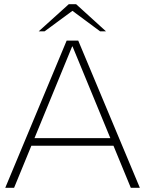

<svg xmlns="http://www.w3.org/2000/svg" viewBox="-20 -893 690 913"><path d="M5 0 297 -700H352L645 0H602L325 -672H323L47 0ZM115 -200V-236H530V-200ZM164 -744 307 -873H342L332 -847L192 -744ZM456 -744 317 -847 307 -873H342L484 -744Z"/></svg>

Font: REM Thin
Style: Regular
Weight: 250
Designer: Octavio Pardo
Foundry: Ashler Design
Version: Version 1.005;gftools[0.9.28]